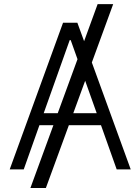

<svg xmlns="http://www.w3.org/2000/svg" viewBox="-20 -840 692 952"><path d="M541.2 -819.6 435.4 -530.2 628.2 0H558.6L480.8 -219.1H321.4L207.4 92.3H130.7L244.7 -219.1H175.4L97.7 0H28.1L292.6 -727.3H363.6L397 -635.7L464.1 -819.6ZM266.3 -278.8 364.3 -546.5 330.6 -641H325.6L196.7 -278.8ZM402.3 -439.6 343.4 -278.8H459.5Z"/></svg>

Font: Inter UI Light
Style: Regular
Weight: 300
Designer: Rasmus Andersson
Foundry: rsms
Version: 3.2;8d6f07862